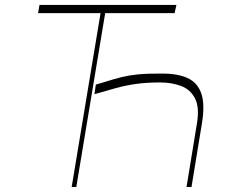

<svg xmlns="http://www.w3.org/2000/svg" viewBox="-20 -747 928 767"><path d="M684.7 -727.3 677.6 -694.6H400.2L284.8 0H266.3L381.7 -694.6H132.1L137.8 -727.3ZM745 0H725.1L766.3 -251.4Q777.7 -317.5 759.2 -353.5Q740.8 -389.6 703.3 -403.6Q665.8 -417.6 620 -417.6Q565 -417.6 523.8 -411.8Q482.6 -405.9 443.9 -395.4Q405.2 -384.9 357.2 -370.7L362.9 -409.1Q375.7 -412.6 386.7 -416Q397.7 -419.4 408 -422.6Q438.9 -432.2 466.4 -439.1Q494 -446 530.7 -449.8Q567.5 -453.5 625.7 -453.1Q688.6 -453.5 728.9 -435.4Q769.2 -417.3 784.3 -373.2Q799.4 -329.2 786.2 -251.4Z"/></svg>

Font: Inter Thin  BETA
Style: Italic
Weight: 100
Italic angle: -9.39999°
Designer: Rasmus Andersson
Foundry: rsms
Version: Version 3.011;git-f93a4a705